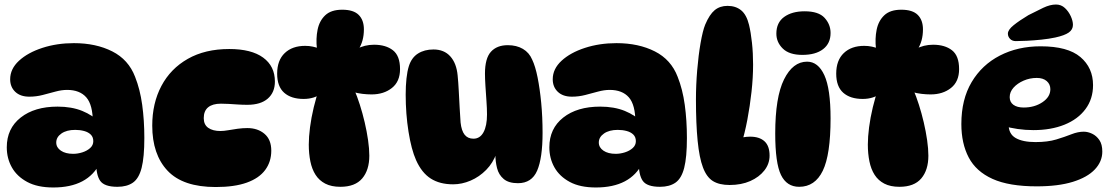

<svg xmlns="http://www.w3.org/2000/svg" viewBox="-20 -817 4905 850"><path d="M500 10Q442 10 423.5 -16.5Q405 -43 406 -101L423 -96Q369 13 216 13Q146 13 100.5 -11.5Q55 -36 32.5 -76Q10 -116 10 -165Q10 -248 71.5 -296.5Q133 -345 235 -345Q297 -345 344 -326Q391 -307 423 -273L391 -275Q391 -353 362 -386Q333 -419 277 -419Q253 -419 225.5 -411.5Q198 -404 169 -396.5Q140 -389 110 -389Q70 -389 47.5 -410.5Q25 -432 25 -466Q25 -512 64 -548Q103 -584 167.5 -605Q232 -626 307 -626Q405 -626 477 -589.5Q549 -553 578 -477Q600 -422 609.5 -353Q619 -284 619 -206Q619 -121 607 -74Q595 -27 568.5 -8.5Q542 10 500 10ZM304 -136Q324 -136 344.5 -142.5Q365 -149 379 -161.5Q393 -174 393 -192Q393 -210 382 -221Q371 -232 352.5 -237Q334 -242 313 -242Q275 -242 252 -226Q229 -210 229 -186Q229 -164 249.5 -150Q270 -136 304 -136Z M935 11Q790 11 722 -61Q654 -133 654 -261Q654 -360 694.5 -436.5Q735 -513 811.5 -556.5Q888 -600 995 -600Q1093 -600 1145 -562Q1197 -524 1197 -456Q1197 -408 1165.5 -380.5Q1134 -353 1075 -353Q1052 -353 1031 -354.5Q1010 -356 992 -357Q974 -358 958 -358Q921 -358 901.5 -342Q882 -326 882 -294Q882 -265 902 -251Q922 -237 956 -237Q971 -237 990.5 -240.5Q1010 -244 1032 -247Q1054 -250 1075 -250Q1121 -250 1151 -224.5Q1181 -199 1181 -150Q1181 -101 1154 -64.5Q1127 -28 1072.5 -8.5Q1018 11 935 11Z M1393 -602H1383Q1378 -646 1386 -685.5Q1394 -725 1420 -749.5Q1446 -774 1495 -774Q1545 -774 1568 -751Q1591 -728 1591 -687Q1591 -635 1567 -598L1559 -600Q1594 -619 1636 -619Q1688 -619 1719.5 -594.5Q1751 -570 1751 -511Q1751 -456 1715 -427.5Q1679 -399 1625 -399Q1606 -399 1584.5 -401.5Q1563 -404 1543 -410L1548 -421Q1561 -391 1573 -353.5Q1585 -316 1594.5 -275.5Q1604 -235 1609.5 -196.5Q1615 -158 1615 -128Q1615 -64 1583.5 -27Q1552 10 1487 10Q1447 10 1420 -4Q1393 -18 1377 -43Q1361 -68 1354 -102.5Q1347 -137 1347 -177Q1347 -211 1352.5 -253.5Q1358 -296 1369 -342Q1380 -388 1395 -430L1405 -405Q1373 -379 1324 -379Q1269 -379 1238 -406.5Q1207 -434 1207 -491Q1207 -550 1240.5 -582Q1274 -614 1331 -614Q1349 -614 1365 -610.5Q1381 -607 1393 -602Z M2273 -6Q2232 -6 2210 -24.5Q2188 -43 2180.5 -72.5Q2173 -102 2173 -135L2178 -139Q2163 -96 2132.5 -65Q2102 -34 2063.5 -17.5Q2025 -1 1986 -1Q1927 -1 1887 -26.5Q1847 -52 1822 -108Q1801 -155 1788.5 -234Q1776 -313 1776 -398Q1776 -437 1779.5 -469.5Q1783 -502 1790 -524Q1802 -562 1830.5 -580Q1859 -598 1899 -598Q1946 -598 1973.5 -567.5Q2001 -537 2006 -483Q2009 -453 2011 -414.5Q2013 -376 2015 -339Q2017 -302 2019 -275Q2023 -238 2037 -220.5Q2051 -203 2076 -203Q2105 -203 2120.5 -231.5Q2136 -260 2136 -310Q2136 -337 2133.5 -371Q2131 -405 2129 -437.5Q2127 -470 2127 -491Q2127 -559 2153.5 -588Q2180 -617 2228 -617Q2267 -617 2295 -600.5Q2323 -584 2336 -553Q2350 -524 2360 -474Q2370 -424 2376 -361.5Q2382 -299 2382 -229Q2382 -117 2358 -61.5Q2334 -6 2273 -6Z M2902 10Q2844 10 2825.5 -16.5Q2807 -43 2808 -101L2825 -96Q2771 13 2618 13Q2548 13 2502.5 -11.5Q2457 -36 2434.5 -76Q2412 -116 2412 -165Q2412 -248 2473.5 -296.5Q2535 -345 2637 -345Q2699 -345 2746 -326Q2793 -307 2825 -273L2793 -275Q2793 -353 2764 -386Q2735 -419 2679 -419Q2655 -419 2627.5 -411.5Q2600 -404 2571 -396.5Q2542 -389 2512 -389Q2472 -389 2449.5 -410.5Q2427 -432 2427 -466Q2427 -512 2466 -548Q2505 -584 2569.5 -605Q2634 -626 2709 -626Q2807 -626 2879 -589.5Q2951 -553 2980 -477Q3002 -422 3011.5 -353Q3021 -284 3021 -206Q3021 -121 3009 -74Q2997 -27 2970.5 -8.5Q2944 10 2902 10ZM2706 -136Q2726 -136 2746.5 -142.5Q2767 -149 2781 -161.5Q2795 -174 2795 -192Q2795 -210 2784 -221Q2773 -232 2754.5 -237Q2736 -242 2715 -242Q2677 -242 2654 -226Q2631 -210 2631 -186Q2631 -164 2651.5 -150Q2672 -136 2706 -136Z M3210 2Q3164 2 3136 -15.5Q3108 -33 3092 -76Q3076 -118 3068.5 -193.5Q3061 -269 3061 -376Q3061 -440 3066.5 -506Q3072 -572 3081.5 -626.5Q3091 -681 3102 -708Q3121 -753 3144 -772Q3167 -791 3201 -791Q3237 -791 3261 -771.5Q3285 -752 3296 -707Q3304 -674 3309 -628Q3314 -582 3314 -531Q3314 -474 3307 -410.5Q3300 -347 3288.5 -286.5Q3277 -226 3261 -175L3170 -166Q3199 -188 3234.5 -200Q3270 -212 3301 -212Q3342 -212 3364.5 -191.5Q3387 -171 3387 -128Q3387 -92 3364 -62.5Q3341 -33 3301.5 -15.5Q3262 2 3210 2Z M3542 -767Q3604 -767 3630.5 -738Q3657 -709 3657 -671Q3657 -625 3624 -599.5Q3591 -574 3532 -574Q3474 -574 3445.5 -602Q3417 -630 3417 -668Q3417 -717 3451.5 -742Q3486 -767 3542 -767ZM3553 -544Q3602 -544 3629.5 -484Q3657 -424 3657 -293Q3657 -132 3622.5 -61Q3588 10 3518 10Q3463 10 3437.5 -42.5Q3412 -95 3412 -226Q3412 -387 3451 -465.5Q3490 -544 3553 -544Z M3868 -602H3858Q3853 -646 3861 -685.5Q3869 -725 3895 -749.5Q3921 -774 3970 -774Q4020 -774 4043 -751Q4066 -728 4066 -687Q4066 -635 4042 -598L4034 -600Q4069 -619 4111 -619Q4163 -619 4194.5 -594.5Q4226 -570 4226 -511Q4226 -456 4190 -427.5Q4154 -399 4100 -399Q4081 -399 4059.5 -401.5Q4038 -404 4018 -410L4023 -421Q4036 -391 4048 -353.5Q4060 -316 4069.5 -275.5Q4079 -235 4084.5 -196.5Q4090 -158 4090 -128Q4090 -64 4058.5 -27Q4027 10 3962 10Q3922 10 3895 -4Q3868 -18 3852 -43Q3836 -68 3829 -102.5Q3822 -137 3822 -177Q3822 -211 3827.5 -253.5Q3833 -296 3844 -342Q3855 -388 3870 -430L3880 -405Q3848 -379 3799 -379Q3744 -379 3713 -406.5Q3682 -434 3682 -491Q3682 -550 3715.5 -582Q3749 -614 3806 -614Q3824 -614 3840 -610.5Q3856 -607 3868 -602Z M4570 8Q4447 8 4374 -25Q4301 -58 4268.5 -120Q4236 -182 4236 -268Q4236 -377 4281.5 -453.5Q4327 -530 4406.5 -571Q4486 -612 4587 -612Q4707 -612 4763 -564.5Q4819 -517 4819 -440Q4819 -379 4785.5 -334Q4752 -289 4692.5 -265Q4633 -241 4555 -241Q4519 -241 4485 -246Q4451 -251 4424 -259L4448 -315Q4445 -291 4445 -267Q4445 -224 4476.5 -206Q4508 -188 4564 -188Q4618 -188 4656 -199.5Q4694 -211 4723 -222.5Q4752 -234 4778 -234Q4796 -234 4815 -225Q4834 -216 4847 -197Q4860 -178 4860 -146Q4860 -102 4827 -67Q4794 -32 4729.5 -12Q4665 8 4570 8ZM4512 -341Q4560 -341 4595 -364.5Q4630 -388 4630 -422Q4630 -444 4614 -458Q4598 -472 4570 -472Q4539 -472 4511.5 -460Q4484 -448 4467 -429Q4450 -410 4450 -387Q4450 -365 4466.5 -353Q4483 -341 4512 -341ZM4442 -668Q4442 -685 4467.5 -705.5Q4493 -726 4533 -750Q4568 -768 4598.5 -782.5Q4629 -797 4655 -797Q4678 -797 4694.5 -781.5Q4711 -766 4720.5 -745Q4730 -724 4730 -707Q4730 -686 4711.5 -673Q4693 -660 4652 -651Q4624 -645 4590.5 -641.5Q4557 -638 4526.5 -636.5Q4496 -635 4477 -635Q4461 -635 4451.5 -645Q4442 -655 4442 -668Z"/></svg>

Font: DynaPuff
Style: Bold
Weight: 700
Designer: Toshi Omagari, Jennifer Daniel
Foundry: Google Fonts
Version: Version 2.000